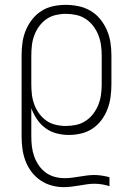

<svg xmlns="http://www.w3.org/2000/svg" viewBox="-20 -548 540 791"><path d="M242 223Q217 223 192 216Q167 209 146 194.5Q125 180 109.5 159.5Q94 139 85 115Q76 91 72.5 65.5Q69 40 69 15V-320Q69 -346 72.5 -372Q76 -398 86 -422.5Q96 -447 112.5 -468Q129 -489 151 -503Q173 -517 199 -522.5Q225 -528 251 -528Q277 -528 303.5 -522.5Q330 -517 353 -503.5Q376 -490 393 -469Q410 -448 420.5 -423.5Q431 -399 435 -373Q439 -347 439 -320V-200Q439 -174 435.5 -148.5Q432 -123 423 -99Q414 -75 398.5 -54Q383 -33 361.5 -18.5Q340 -4 314.5 2Q289 8 264 8Q238 8 213 1.5Q188 -5 167.5 -20Q147 -35 132.5 -56.5Q118 -78 109 -102V15Q109 36 111.5 56.5Q114 77 121 96.5Q128 116 140 133.5Q152 151 168.5 163Q185 175 205 180.5Q225 186 246 186Q262 186 277 184Q292 182 307.5 179.5Q323 177 338 175Q353 173 369 173Q384 173 400 175.5Q416 178 431 182V219Q416 214 400 211.5Q384 209 368 209Q352 209 336.5 211.5Q321 214 305.5 216.5Q290 219 274 221Q258 223 242 223ZM251 -29Q272 -29 293.5 -33.5Q315 -38 333 -50Q351 -62 364 -79Q377 -96 385 -116Q393 -136 396 -157.5Q399 -179 399 -200V-320Q399 -341 396 -362.5Q393 -384 385 -404Q377 -424 364 -441Q351 -458 333 -470Q315 -482 293.5 -486.5Q272 -491 251 -491Q230 -491 209 -486Q188 -481 171 -469Q154 -457 141.5 -440Q129 -423 121.5 -403Q114 -383 111.5 -362Q109 -341 109 -320V-200Q109 -179 111.5 -158Q114 -137 121.5 -117Q129 -97 141.5 -80Q154 -63 171 -51Q188 -39 209 -34Q230 -29 251 -29Z"/></svg>

Font: Iosevka SS04 Extralight
Style: Regular
Weight: 200
Monospace: yes
Designer: Belleve Invis
Foundry: Belleve Invis
Version: Version 19.0.0; ttfautohint (v1.8.4)